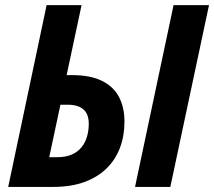

<svg xmlns="http://www.w3.org/2000/svg" viewBox="-20 -734 841 754"><path d="M12.2 0 163.1 -713.9H300.3L241.7 -439H263.2Q333.5 -439 378.9 -417.2Q424.3 -395.5 446.5 -354.5Q468.8 -313.5 468.8 -256.3Q468.8 -200.7 451.2 -153.8Q433.6 -106.9 398.4 -72.5Q363.3 -38.1 311 -19Q258.8 0 189.5 0ZM173.3 -116.7H205.6Q238.3 -116.7 261.7 -127Q285.2 -137.2 299.8 -155.3Q314.5 -173.3 321.5 -197Q328.6 -220.7 328.6 -247.6Q328.6 -286.1 307.6 -304.4Q286.6 -322.8 245.1 -322.8H217.3ZM510.3 0 661.6 -713.9H800.8L648.9 0Z"/></svg>

Font: Open Sans SemiCondensed
Style: Bold Italic
Weight: 700
Width: 4
Italic angle: -12°
Designer: Monotype Design Team
Foundry: Monotype Imaging Inc.
Version: Version 3.003